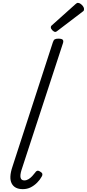

<svg xmlns="http://www.w3.org/2000/svg" viewBox="-20 -1305 607 1341"><path d="M139 16Q82 16 61.5 -24Q41 -64 67 -141L349 -1009Q354 -1025 362 -1030Q370 -1035 387 -1035Q411 -1035 418 -1027.5Q425 -1020 420 -1004L130 -117Q119 -81 124 -63Q129 -45 150 -45Q165 -45 179 -53.5Q193 -62 205 -75Q217 -88 226 -100Q231 -109 239.5 -112Q248 -115 261 -106Q275 -98 276 -89Q277 -80 271 -71Q259 -49 239 -29Q219 -9 194.5 3.5Q170 16 139 16ZM367 -1082Q357 -1082 346 -1093Q335 -1104 335 -1114Q335 -1117 336 -1120.5Q337 -1124 342 -1128L506 -1275Q511 -1279 515 -1282Q519 -1285 524 -1285Q533 -1285 543 -1278Q553 -1271 560 -1261Q567 -1251 567 -1242Q567 -1236 565.5 -1232Q564 -1228 555 -1222L383 -1091Q378 -1087 374 -1084.5Q370 -1082 367 -1082Z"/></svg>

Font: Playwrite CO Light
Style: Regular
Weight: 300
Version: Version 1.002